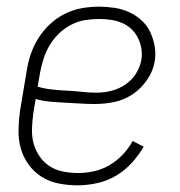

<svg xmlns="http://www.w3.org/2000/svg" viewBox="-20 -548 540 576"><path d="M213 8Q184 8 156 2.5Q128 -3 105 -17.5Q82 -32 66 -54Q50 -76 42.5 -102.5Q35 -129 35.5 -157.5Q36 -186 40 -215L60 -335Q64 -361 72.5 -386Q81 -411 95.5 -434Q110 -457 130.5 -476Q151 -495 175.5 -507Q200 -519 225.5 -523.5Q251 -528 277 -528Q300 -528 323.5 -524.5Q347 -521 367.5 -511.5Q388 -502 404.5 -487Q421 -472 430.5 -452Q440 -432 444 -409Q448 -386 444 -363Q439 -334 421 -308Q403 -282 377.5 -265Q352 -248 323 -242Q294 -236 265 -236Q242 -236 219.5 -237.5Q197 -239 175 -240Q153 -241 130.5 -243Q108 -245 87 -251L80 -209Q77 -186 76 -163Q75 -140 80.5 -119Q86 -98 98 -80Q110 -62 128 -50Q146 -38 168.5 -33.5Q191 -29 214 -29Q237 -29 261 -34Q285 -39 307.5 -52Q330 -65 348 -84Q366 -103 378 -125L411 -108Q396 -82 375 -59Q354 -36 327.5 -20.5Q301 -5 271 1.5Q241 8 213 8ZM270 -270Q292 -270 314 -275.5Q336 -281 355.5 -294Q375 -307 387.5 -326.5Q400 -346 404 -368Q407 -386 404 -403Q401 -420 393.5 -435Q386 -450 373.5 -461.5Q361 -473 345.5 -479.5Q330 -486 312.5 -488.5Q295 -491 277 -491Q256 -491 234.5 -487.5Q213 -484 193 -473.5Q173 -463 156.5 -447Q140 -431 128.5 -411.5Q117 -392 110.5 -371Q104 -350 100 -329L93 -288Q113 -282 136 -279.5Q159 -277 181 -276Q203 -275 225 -272.5Q247 -270 270 -270Z"/></svg>

Font: Iosevka SS18 Extralight
Style: Italic
Weight: 200
Italic angle: -9°
Monospace: yes
Designer: Belleve Invis
Foundry: Belleve Invis
Version: Version 25.1.1; ttfautohint (v1.8.4)